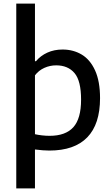

<svg xmlns="http://www.w3.org/2000/svg" viewBox="-20 -828 620 1068"><path d="M70.5 -808H174.5V-487.5H180Q205.5 -518 243.2 -535.2Q281 -552.5 328 -552.5Q387.5 -552.5 434.5 -524.5Q481.5 -496.5 509 -436Q536.5 -375.5 536.5 -282Q536.5 -137 465.2 -63.8Q394 9.5 254.5 9.5Q221.5 9.5 174.5 3.5V220H70.5ZM431 -273.5Q431 -378.5 394.5 -421.5Q358 -464.5 292.5 -464.5Q258 -464.5 226.8 -450.5Q195.5 -436.5 174.5 -409V-81.5Q191.5 -77.5 213.5 -75Q235.5 -72.5 256 -72.5Q344.5 -72.5 387.8 -120.2Q431 -168 431 -273.5Z"/></svg>

Font: Encode Sans Medium
Style: Regular
Weight: 500
Designer: Multiple Designers
Foundry: Impallari Type
Version: Version 2.000